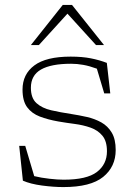

<svg xmlns="http://www.w3.org/2000/svg" viewBox="-20 -752 548 780"><path d="M267 -522Q314 -522 349.2 -515Q384.5 -508 414 -496.5L428 -372.5H403.5L373.5 -473Q343.5 -484 318.2 -488.5Q293 -493 269 -493Q187.5 -493 146.5 -469.5Q105.5 -446 105.5 -395.5Q105.5 -353.5 128.2 -333Q151 -312.5 188.2 -304Q225.5 -295.5 268.5 -289Q301 -284 333 -276.8Q365 -269.5 391.5 -254.8Q418 -240 434 -213.2Q450 -186.5 450 -142.5Q450 -74.5 399 -33.2Q348 8 237.5 8Q198 8 151 1.8Q104 -4.5 73 -18L58 -159.5H82.5L119 -36.5Q147.5 -29.5 181 -25.8Q214.5 -22 238.5 -22Q332.5 -22 373.5 -53.2Q414.5 -84.5 414.5 -137.5Q414.5 -178.5 396 -200.8Q377.5 -223 347.8 -233.5Q318 -244 283.5 -248.5Q249 -253 217 -258.5Q174.5 -266 141.8 -278.5Q109 -291 90.2 -316.5Q71.5 -342 71.5 -388Q71.5 -450.5 119.5 -486.2Q167.5 -522 267 -522ZM105.5 -569 235 -732H272.5L402.5 -569H370L254 -696.5L138 -569Z"/></svg>

Font: Newsreader 6pt ExtraLight
Style: Regular
Weight: 275
Designer: Hugues Gentile
Foundry: Production Type
Version: Version 1.003; ttfautohint (v1.8.3)